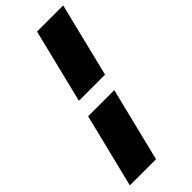

<svg xmlns="http://www.w3.org/2000/svg" viewBox="-287 -906 1002 1002"><g transform="rotate(-45 213.5 -405.0)"><path d="M326 -450H133L234 -860H427ZM202 50H9L110 -359H303Z"/></g></svg>

Font: TypoPRO Sinkin Sans
Style: 900 X Black Italic
Weight: 950
Italic angle: -112°
Designer: Keith Bates
Foundry: K-Type
Version: Sinkin Sans (version 1.0)  by Keith Bates   •   © 2014   www